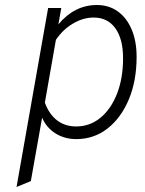

<svg xmlns="http://www.w3.org/2000/svg" viewBox="-20 -543 577 766"><path d="M46 203 172 -511H224.5L213 -446Q277.5 -523 366.5 -523Q414.5 -523 450 -497.5Q485.5 -472 505.2 -425.5Q525 -379 525 -316.5Q525 -220.5 494 -146.5Q463 -72.5 408.8 -30.2Q354.5 12 284.5 12Q238 12 201.8 -10.5Q165.5 -33 148 -73.5L103 179.5ZM284 -38.5Q338.5 -38.5 380.8 -73.2Q423 -108 447 -169.5Q471 -231 471 -310.5Q471 -387.5 440.2 -430.2Q409.5 -473 353.5 -473Q312 -473 271.5 -449.2Q231 -425.5 203 -384L159 -133.5Q176 -87 207.8 -62.8Q239.5 -38.5 284 -38.5Z"/></svg>

Font: Overpass ExtraLight
Style: Italic
Weight: 250
Italic angle: -10°
Designer: Delve Withrington, Dave Bailey, Thomas Jockin
Foundry: Delve Fonts LLC
Version: Version 4.000